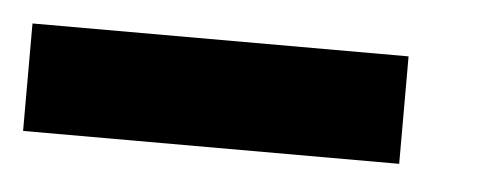

<svg xmlns="http://www.w3.org/2000/svg" viewBox="-25 -339 451 178"><g transform="rotate(5 200.0 -250.0)"><path d="M0 -200H350V-300H0Z"/></g></svg>

Font: Analogue OS
Style: Regular
Weight: 400
Designer: AbFarid
Version: Version 1.000